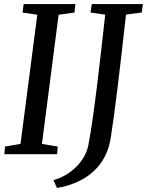

<svg xmlns="http://www.w3.org/2000/svg" viewBox="-20 -763 727 950"><path d="M1.5 0 5 -38 81.5 -51 164.5 -690 91.5 -701 97 -743H353L348.5 -701L270 -690L187.5 -51L265.5 -38L262.5 0ZM262 167 244.5 128.5Q290.5 115 326.5 88.8Q362.5 62.5 386 28Q409.5 -6.5 417 -44Q429 -107 440 -185.5Q451 -264 461.5 -350.2Q472 -436.5 481.8 -523.5Q491.5 -610.5 500.5 -690.5L428 -701L434 -743H687L681.5 -701L603.5 -691Q593 -597.5 582.8 -508.2Q572.5 -419 563 -340.5Q553.5 -262 545 -199.2Q536.5 -136.5 530 -94.8Q523.5 -53 518.5 -38Q499 24.5 460.5 66.8Q422 109 370.5 133.5Q319 158 262 167Z"/></svg>

Font: Merriweather 28pt
Style: Italic
Weight: 400
Italic angle: -7.8°
Version: Version 2.101